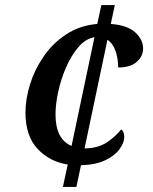

<svg xmlns="http://www.w3.org/2000/svg" viewBox="-20 -734 601 754"><path d="M246 -88Q175 -99 127.5 -149.5Q80 -200 80 -292Q80 -345 98 -403Q116 -461 151.5 -512.5Q187 -564 240 -599Q293 -634 362 -640L378 -714H431L415 -640Q481 -635 511.5 -606.5Q542 -578 542 -543Q542 -514 517.5 -491.5Q493 -469 444 -469Q444 -505 433.5 -534.5Q423 -564 402 -578L312 -151Q366 -152 400.5 -175.5Q435 -199 456 -226Q468 -217 468 -196Q468 -174 449.5 -148.5Q431 -123 394 -105Q357 -87 298 -85L280 0H227ZM351 -588Q316 -582 287.5 -548.5Q259 -515 239 -468.5Q219 -422 208.5 -373Q198 -324 198 -285Q198 -187 261 -161Z"/></svg>

Font: Noto Serif Medium
Style: Italic
Weight: 500
Italic angle: -12°
Designer: Monotype Design Team
Foundry: Monotype Imaging Inc.
Version: Version 2.014; ttfautohint (v1.8.4.7-5d5b)